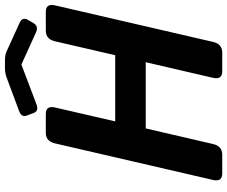

<svg xmlns="http://www.w3.org/2000/svg" viewBox="-90 -812 902 762"><g transform="rotate(-90 361.0 -431.0)"><path d="M283.2 -775.9Q275.4 -796.4 301.3 -806.2L435.1 -856Q452.1 -862.3 473.1 -862.3H502.4Q523.4 -862.3 537.6 -856L651.4 -804.2Q676.3 -793 662.6 -770L650.9 -750Q638.2 -728 614.3 -738.8L486.3 -796.9H485.4L328.1 -737.3Q301.3 -727.1 293.5 -748.5ZM53.7 0Q19.5 0 27.8 -36.6L172.9 -663.6Q181.2 -700.2 215.3 -700.2H289.6Q323.7 -700.2 315.4 -663.6L260.3 -424.8H522.9L578.1 -663.6Q586.4 -700.2 620.6 -700.2H694.8Q729 -700.2 720.7 -663.6L575.7 -36.6Q567.4 0 533.2 0H459Q424.8 0 433.1 -36.6L495.1 -303.7H232.4L170.4 -36.6Q162.1 0 127.9 0Z"/></g></svg>

Font: Istok
Style: Bold Italic
Weight: 700
Italic angle: -13°
Designer: Andrey V. Panov
Foundry: Andrey V. Panov
Version: Version 1.0.3